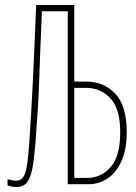

<svg xmlns="http://www.w3.org/2000/svg" viewBox="-20 -734 540 765"><path d="M46 11Q35 11 26 9Q17 7 10 5V-20Q17 -18 25.5 -16Q34 -14 44 -14Q63 -14 73 -29Q83 -44 88.5 -81.5Q94 -119 98 -184Q102 -245 105 -299.5Q108 -354 111 -412.5Q114 -471 117 -544Q120 -617 124 -714H276V-409H323Q394 -409 439.5 -360.5Q485 -312 485 -208Q485 -138 464 -92Q443 -46 408.5 -23Q374 0 333 0H250V-689H147Q143 -602 140.5 -534.5Q138 -467 136 -409.5Q134 -352 130.5 -296.5Q127 -241 122 -177Q117 -107 109.5 -66Q102 -25 87.5 -7Q73 11 46 11ZM276 -25H327Q383 -25 421 -68.5Q459 -112 459 -208Q459 -300 420 -342Q381 -384 323 -384H276Z"/></svg>

Font: Noto Sans Mono ExtraCondensed Thin
Style: Regular
Weight: 100
Width: 2
Designer: Monotype Design Team
Foundry: Monotype Imaging Inc.
Version: Version 2.014; ttfautohint (v1.8.4.7-5d5b)